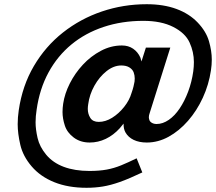

<svg xmlns="http://www.w3.org/2000/svg" viewBox="-20 -730 1026 912"><path d="M391 162Q304 162 238 135.5Q172 109 130.5 60.5Q89 12 76.5 -42Q64 -96 64 -140Q64 -172 69 -206Q86 -323 141 -416.5Q196 -510 279 -575.5Q362 -641 464 -675.5Q566 -710 677 -710Q757 -710 818 -687.5Q879 -665 919 -623Q959 -581 972.5 -534.5Q986 -488 986 -447Q986 -422 982 -396Q972 -328 943.5 -266Q915 -204 873 -156Q831 -108 781 -80.5Q731 -53 677 -53Q641 -53 615 -65.5Q589 -78 576 -101Q567 -117 567 -139Q567 -141 567 -143Q558 -131 549 -121Q519 -88 482.5 -70.5Q446 -53 406 -53Q362 -53 330.5 -76.5Q299 -100 288 -133.5Q277 -167 277 -198Q277 -217 280 -237Q287 -285 311.5 -333.5Q336 -382 373.5 -422.5Q411 -463 459 -488.5Q507 -514 559 -514Q590 -514 612.5 -498.5Q635 -483 647 -456Q650 -447 652 -438L673 -504H789L691 -193Q687 -182 687 -173Q687 -168 689.5 -160Q692 -152 701.5 -146.5Q711 -141 724 -141Q753 -141 781.5 -160.5Q810 -180 833.5 -215Q857 -250 874 -295.5Q891 -341 898 -391Q901 -414 901 -435Q901 -483 880.5 -528Q860 -573 803 -602Q746 -631 661 -631Q559 -631 472 -602Q385 -573 319 -518.5Q253 -464 210.5 -386Q168 -308 154 -209Q149 -178 149 -149Q149 -116 158.5 -74.5Q168 -33 199.5 5Q231 43 283 62.5Q335 82 405 82Q452 82 487 75.5Q522 69 555 55.5Q588 42 629 22L656 89Q593 119 549 134.5Q505 150 468 156Q431 162 391 162ZM449 -151Q481 -151 512.5 -170.5Q544 -190 569.5 -222Q595 -254 605 -289Q611 -306 614 -318.5Q617 -331 619 -342Q620 -350 620 -357Q620 -372 615 -386Q610 -400 595 -409.5Q580 -419 556 -419Q520 -419 486 -392Q452 -365 428.5 -323Q405 -281 399 -235Q397 -223 397 -213Q397 -189 409 -170Q421 -151 449 -151Z"/></svg>

Font: Lexend Med
Style: Italic
Weight: 500
Italic angle: -8.13011°
Designer: Bonnie Shaver-Troup, Thomas Jockin
Foundry: Lexend
Version: Version 1.007